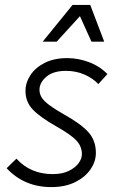

<svg xmlns="http://www.w3.org/2000/svg" viewBox="-20 -755 497 783"><path d="M7 -69 47 -108Q104 -45 195 -45Q234 -45 260.5 -58Q287 -71 300.5 -89.5Q314 -108 314 -126Q314 -158 291.5 -182Q269 -206 209 -240Q142 -278 113 -309Q84 -340 84 -384Q84 -418 104 -448.5Q124 -479 162 -498.5Q200 -518 255 -518Q299 -518 343 -501.5Q387 -485 418 -453L381 -412Q360 -435 325.5 -450.5Q291 -466 249 -466Q197 -466 169 -442Q141 -418 141 -389Q141 -363 162.5 -342Q184 -321 240 -289Q310 -250 340.5 -216Q371 -182 371 -131Q371 -97 349.5 -65Q328 -33 287 -12.5Q246 8 189 8Q79 8 7 -69ZM154 -585 276 -735H348L405 -585H353L306 -689L211 -585Z"/></svg>

Font: Radio Canada Light
Style: Italic
Weight: 300
Italic angle: -12°
Designer: Charles Daoud, Etienne Aubert Bonn, Alexandre Saumier Demers, Jacques Le Bailly
Foundry: Radio-Canada
Version: Version 2.104; ttfautohint (v1.8.4.7-5d5b);gftools[0.9.28.de